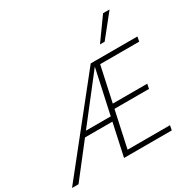

<svg xmlns="http://www.w3.org/2000/svg" viewBox="-227 -1095 1274 1282"><g transform="rotate(-30 410.0 -453.5)"><path d="M-32 0 492 -658H530L18 0ZM189 -249 209 -285H459L451 -249ZM450 -316 458 -352H751L744 -316ZM369 0 512 -658H852L845 -622H544L417 -36H744L737 0ZM609 -737 731 -907H781L645 -737Z"/></g></svg>

Font: Ysabeau Infant ExtraLight
Style: Italic
Weight: 250
Italic angle: -12°
Designer: Christian Thalmann (Catharsis Fonts)
Version: Version 2.001;gftools[0.9.30]; featfreeze: ss01,ss02,lnum